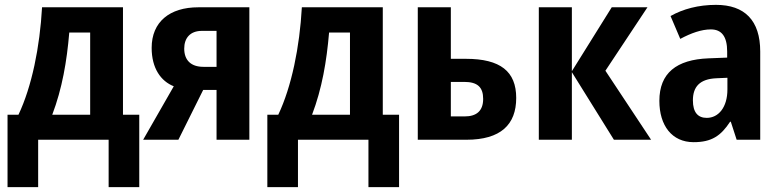

<svg xmlns="http://www.w3.org/2000/svg" viewBox="-20 -575 3208 790"><path d="M486 -545H153C144 -382 111 -219 56 -103H11V195H137V0H427V195H553V-103H486ZM351 -441V-103H195C236 -211 255 -323 265 -441Z M714 0 816 -205H871V0H1006V-545H796C678 -545 604 -485 604 -378C604 -294 642 -241 695 -220L569 0ZM738 -375C738 -418 762 -448 811 -448H871V-300H817C766 -300 738 -327 738 -375Z M1555 -545H1222C1213 -382 1180 -219 1125 -103H1080V195H1206V0H1496V195H1622V-103H1555ZM1420 -441V-103H1264C1305 -211 1324 -323 1334 -441Z M1835 -333V-545H1699V0H1899C2040 0 2104 -62 2104 -172C2104 -281 2039 -333 1897 -333ZM1968 -168C1968 -118 1940 -96 1892 -96H1835V-238H1890C1945 -238 1968 -216 1968 -168Z M2497 -545 2333 -282V-545H2197V0H2333V-278L2506 0H2659L2471 -284L2644 -545Z M2926 -555C2854 -555 2790 -538 2739 -509L2779 -415C2824 -439 2866 -454 2905 -454C2949 -454 2972 -425 2972 -363V-338L2896 -335C2763 -330 2693 -274 2693 -160C2693 -58 2745 10 2834 10C2908 10 2946 -16 2984 -74H2987L3011 0H3108V-363C3108 -491 3044 -555 2926 -555ZM2973 -255V-207C2973 -133 2936 -90 2888 -90C2852 -90 2831 -112 2831 -162C2831 -218 2859 -250 2928 -253Z"/></svg>

Font: Noto Sans Display SemiCondensed
Style: Bold
Weight: 700
Width: 4
Designer: Monotype Design Team
Foundry: Monotype Imaging Inc.
Version: Version 1.900